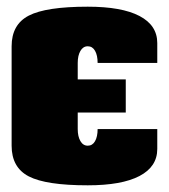

<svg xmlns="http://www.w3.org/2000/svg" viewBox="-20 -550 510 580"><path d="M455.1 -359.9H274.9Q274.9 -382.8 267.1 -396.5Q259.3 -410.2 245.1 -410.2Q231 -410.2 222.9 -396.2Q214.8 -382.3 214.8 -359.9V-310.1H359.9V-210H214.8V-160.2Q214.8 -137.7 222.9 -123.8Q231 -109.9 245.1 -109.9Q259.3 -109.9 267.1 -123.5Q274.9 -137.2 274.9 -160.2H455.1V-100.1Q455.1 -46.4 401.4 -18.3Q347.7 9.8 245.1 9.8Q119.1 9.8 67.1 -17.1Q15.1 -43.9 15.1 -109.9V-410.2Q15.1 -476.1 67.1 -502.9Q119.1 -529.8 245.1 -529.8Q347.7 -529.8 401.4 -501.7Q455.1 -473.6 455.1 -419.9Z"/></svg>

Font: Mikodacs
Style: Regular
Weight: 400
Designer: gluk (gluksza@wp.pl)
Foundry: gluk (gluksza@wp.pl)
Version: Version 0.28